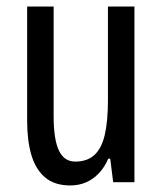

<svg xmlns="http://www.w3.org/2000/svg" viewBox="-20 -557 496 587"><path d="M391 -537V0H326L317 -72H311Q300 -46 282.5 -27.5Q265 -9 243 0.5Q221 10 195 10Q147 10 118 -14.5Q89 -39 76 -83Q63 -127 63 -187V-537H144V-202Q144 -131 160 -97Q176 -63 210 -63Q247 -63 269 -83.5Q291 -104 300.5 -145.5Q310 -187 310 -251V-537Z"/></svg>

Font: Noto Sans Thai ExtraCondensed
Style: Regular
Weight: 400
Width: 2
Designer: Monotype Design Team
Foundry: Monotype Imaging Inc.
Version: Version 2.002